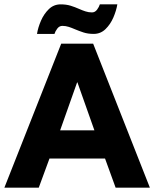

<svg xmlns="http://www.w3.org/2000/svg" viewBox="-25 -860 718 880"><path d="M255.6 -660H401.9L661.9 0H504.9L456.4 -133.5H201.8L152.7 0H-4.9ZM250.6 -262.6H407.7L329.9 -482.4H328.4ZM260.9 -741.4Q246.9 -741.4 237.5 -728.9Q228.1 -716.4 224.7 -704.6H144.6Q149.2 -733.8 162.8 -765.1Q176.4 -796.4 198.9 -818.2Q221.4 -840 253.1 -840Q278.9 -840 299 -833.7Q319.1 -827.4 337.4 -819.2Q352.2 -812.6 366.6 -807.9Q381 -803.1 396.3 -803.1Q410.7 -803.1 420 -815.9Q429.3 -828.6 432.6 -840H512.8Q508 -811 494.5 -779.6Q480.9 -748.2 458.4 -726.4Q435.9 -704.6 404.3 -704.6Q378.3 -704.6 357.9 -711.2Q337.6 -717.9 319.3 -725.6Q304.5 -732.1 290.2 -736.8Q275.9 -741.4 260.9 -741.4Z"/></svg>

Font: League Spartan Extralight
Style: Regular
Weight: 200
Foundry: The League of Moveable Type
Version: Version 2.300; ttfautohint (v1.8.3)